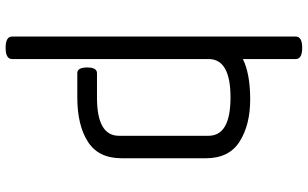

<svg xmlns="http://www.w3.org/2000/svg" viewBox="-226 -614 1095 683"><g transform="rotate(90 321.5 -272.5)"><path d="M190 -467V232Q190 255 150 255Q110 255 110 232V-777Q110 -800 150 -800Q190 -800 190 -777V-589Q243 -615 333.5 -615Q424 -615 483.5 -577.5Q543 -540 543 -457V-158Q543 -75 484 -37.5Q425 0 327 0H240Q220 0 220 -35Q220 -70 240 -70H327Q463 -70 463 -148V-467Q463 -545 326.5 -545Q190 -545 190 -467Z"/></g></svg>

Font: Offside
Style: Regular
Weight: 400
Designer: Eduardo Rodriguez Tunni
Foundry: Eduardo Rodriguez Tunni
Version: Version 1.001